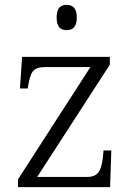

<svg xmlns="http://www.w3.org/2000/svg" viewBox="-20 -770 541 790"><path d="M254 -646C278 -646 296 -658 296 -698C296 -738 278 -750 254 -750C230 -750 213 -738 213 -698C213 -658 230 -646 254 -646ZM54 0H433L438 -151H406L403 -119C396 -70 386 -42 338 -42H133L432 -504V-536H71L62 -406H94L96 -418C106 -472 114 -494 166 -494H352L54 -32Z"/></svg>

Font: Noto Serif Devanagari Light
Style: Regular
Weight: 300
Designer: Universal Thirst, Indian Type Foundry and the Monotype Design Team
Foundry: Monotype Imaging Inc.
Version: Version 2.004